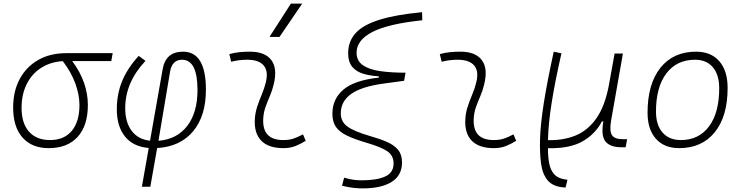

<svg xmlns="http://www.w3.org/2000/svg" viewBox="-20 -815 4142 1069"><path d="M251.5 9.8Q157.2 9.8 105.2 -49.3Q53.2 -108.4 53.2 -215.8Q53.2 -307.1 89.8 -375.2Q126.5 -443.4 192.9 -481.2Q259.3 -519 348.1 -519H607.4L599.6 -475.1H381.8Q426.3 -416 447.8 -354Q469.2 -292 469.2 -230.5Q469.2 -115.7 412.4 -53Q355.5 9.8 251.5 9.8ZM329.6 -474.6Q260.3 -470.2 208.5 -436.8Q156.7 -403.3 128.4 -346.2Q100.1 -289.1 100.1 -213.9Q100.1 -128.4 141.6 -81.8Q183.1 -35.2 258.8 -35.2Q336.9 -35.2 379.6 -86.4Q422.4 -137.7 422.4 -230.5Q422.4 -285.6 399.9 -348.9Q377.4 -412.1 329.6 -474.6Z M816.9 224.6H770L808.1 8.8Q722.2 2 676.3 -54.4Q630.4 -110.8 630.4 -207Q630.4 -291.5 660.2 -363.8Q689.9 -436 752.4 -503.9L790 -476.1Q677.2 -356 677.2 -213.4Q677.2 -133.8 713.4 -86.2Q749.5 -38.6 815.4 -31.7L885.7 -430.2Q902.8 -527.3 999 -527.3Q1126.5 -527.3 1126.5 -315.4Q1126.5 -168.9 1054.9 -83.7Q983.4 1.5 855 9.3ZM862.3 -31.2Q964.4 -39.1 1022 -113.3Q1079.6 -187.5 1079.6 -314Q1079.6 -482.4 993.7 -482.4Q938 -482.4 926.8 -415.5Z M1667 -66.9 1682.1 -31.2Q1655.3 -14.2 1625.7 -2.2Q1596.2 9.8 1557.6 9.8Q1475.1 9.8 1434.6 -31.7Q1394 -73.2 1398.9 -153.3Q1401.4 -189.9 1413.1 -224.4Q1424.8 -258.8 1438.5 -291.5Q1452.1 -324.2 1459.5 -355Q1475.6 -417.5 1448.5 -450Q1421.4 -482.4 1356.4 -482.4Q1310.1 -482.4 1267.1 -471.2L1256.8 -513.7Q1285.6 -522 1314.5 -524.7Q1343.3 -527.3 1372.1 -527.3Q1455.1 -527.3 1490.5 -480.7Q1525.9 -434.1 1503.9 -345.2Q1495.6 -310.5 1482.7 -280.5Q1469.7 -250.5 1459 -221.2Q1448.2 -191.9 1445.8 -157.7Q1437.5 -35.2 1557.1 -35.2Q1587.9 -35.2 1611.3 -42.5Q1634.8 -49.8 1667 -66.9ZM1480.5 -609.4 1599.6 -794.9H1662.6L1536.1 -609.4Z M1999.5 233.9Q1976.6 233.9 1950 231.2Q1923.3 228.5 1884.3 219.2L1896 174.3Q1928.2 183.6 1950.9 186.3Q1973.6 189 1994.6 189Q2077.6 189 2124.5 167.7Q2171.4 146.5 2171.4 95.2Q2171.4 50.3 2135.5 26.6Q2099.6 2.9 2025.9 -18.6Q1955.6 -39.1 1912.6 -59.6Q1869.6 -80.1 1850.1 -108.6Q1830.6 -137.2 1830.6 -181.6Q1830.6 -263.7 1891.8 -315.9Q1953.1 -368.2 2088.9 -382.8V-390.1Q2043 -392.6 2004.2 -403.8Q1965.3 -415 1941.9 -442.1Q1918.5 -469.2 1918.5 -519Q1918.5 -585 1960 -630.6Q2001.5 -676.3 2092.3 -704.8Q2183.1 -733.4 2330.1 -747.1L2331.1 -702.1Q2139.6 -682.1 2052.5 -636.5Q1965.3 -590.8 1965.3 -522Q1965.3 -476.1 2000.5 -451.9Q2035.6 -427.7 2097.4 -418.9Q2159.2 -410.2 2237.8 -410.2L2230 -365.2L2115.2 -349.6Q1993.2 -333 1935.3 -292Q1877.4 -251 1877.4 -183.6Q1877.4 -137.7 1914.3 -110.6Q1951.2 -83.5 2037.1 -58.6Q2093.8 -42.5 2134.3 -24.9Q2174.8 -7.3 2196.5 19.3Q2218.3 45.9 2218.3 89.4Q2218.3 161.6 2160.6 197.8Q2103 233.9 1999.5 233.9Z M2838.9 -66.9 2854 -31.2Q2827.1 -14.2 2797.6 -2.2Q2768.1 9.8 2729.5 9.8Q2647 9.8 2606.4 -31.7Q2565.9 -73.2 2570.8 -153.3Q2573.2 -189.9 2585 -224.4Q2596.7 -258.8 2610.4 -291.5Q2624 -324.2 2631.3 -355Q2647.5 -417.5 2620.4 -450Q2593.3 -482.4 2528.3 -482.4Q2481.9 -482.4 2439 -471.2L2428.7 -513.7Q2457.5 -522 2486.3 -524.7Q2515.1 -527.3 2543.9 -527.3Q2627 -527.3 2662.4 -480.7Q2697.8 -434.1 2675.8 -345.2Q2667.5 -310.5 2654.5 -280.5Q2641.6 -250.5 2630.9 -221.2Q2620.1 -191.9 2617.7 -157.7Q2609.4 -35.2 2729 -35.2Q2759.8 -35.2 2783.2 -42.5Q2806.6 -49.8 2838.9 -66.9Z M3128.9 229 3121.1 228.5Q3059.6 224.6 3030 189.9Q3000.5 155.3 2992.4 95.7Q2984.4 36.1 2986.8 -42.5Q2989.3 -124 3007.8 -241.7Q3026.4 -359.4 3063 -527.3L3106 -518.1Q3069.3 -356.9 3051.3 -241.5Q3033.2 -126 3031.2 -42Q3031.2 -38.1 3031.2 -34.7H3038.6Q3119.6 -33.7 3186.3 -61.3Q3252.9 -88.9 3300 -155.5Q3347.2 -222.2 3369.6 -337.9L3373 -357.9Q3373.5 -358.9 3373.5 -359.9V-359.4L3401.9 -517.1H3448.2L3382.3 -143.1Q3372.6 -85.9 3387 -63Q3401.4 -40 3447.3 -40H3471.7L3463.4 4.9H3439.5Q3377 4.9 3351.1 -27.3Q3325.2 -59.6 3339.4 -138.7H3331.1Q3295.4 -69.8 3224.9 -28.8Q3154.3 12.2 3033.7 10.3H3030.8Q3030.8 57.6 3037.8 94.5Q3044.9 131.3 3064.7 154.3Q3084.5 177.2 3124 183.6L3139.6 186Z M3760.7 9.8Q3678.2 9.8 3631.8 -42.5Q3585.4 -94.7 3585.4 -187.5Q3585.4 -347.7 3657 -437.5Q3728.5 -527.3 3855.5 -527.3Q3938.5 -527.3 3984.9 -474.1Q4031.2 -420.9 4031.2 -325.2Q4031.2 -167.5 3959.7 -78.9Q3888.2 9.8 3760.7 9.8ZM3770.5 -35.2Q3871.1 -35.2 3927.7 -111.3Q3984.4 -187.5 3984.4 -323.7Q3984.4 -398.4 3949 -440.4Q3913.6 -482.4 3849.6 -482.4Q3747.6 -482.4 3689.9 -406Q3632.3 -329.6 3632.3 -193.8Q3632.3 -119.1 3668.9 -77.1Q3705.6 -35.2 3770.5 -35.2Z"/></svg>

Font: Cascadia Mono PL ExtraLight
Style: Italic
Weight: 200
Italic angle: -10°
Monospace: yes
Designer: Aaron Bell
Foundry: Saja Typeworks
Version: Version 2404.023; ttfautohint (v1.8.4)